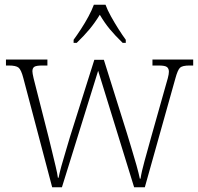

<svg xmlns="http://www.w3.org/2000/svg" viewBox="-20 -786 833 806"><path d="M78 -458Q69 -493 58 -502Q47 -511 17 -511H5V-536H179V-511H158Q132 -511 124 -505.5Q116 -500 116 -487Q116 -479 121 -457.5Q126 -436 130 -422L184 -210Q190 -186 198 -152.5Q206 -119 213.5 -88Q221 -57 223 -40H226Q229 -57 237.5 -88Q246 -119 256.5 -153Q267 -187 274 -212L376 -535H416L513 -226Q520 -202 531.5 -165Q543 -128 553 -92Q563 -56 567 -36H570Q574 -64 586.5 -109Q599 -154 615 -212L674 -421Q680 -441 684.5 -458Q689 -475 689 -485Q689 -498 681 -504.5Q673 -511 646 -511H620V-536H791V-511H776Q746 -511 736 -502Q726 -493 716 -456L588 0H543L392 -489L240 0H199ZM289 -619Q303 -638 320 -664Q337 -690 351.5 -717Q366 -744 374 -766H423Q431 -744 446 -717Q461 -690 477.5 -664Q494 -638 508 -619V-606H495Q463 -637 441 -663.5Q419 -690 399 -724Q378 -690 356 -663.5Q334 -637 302 -606H289Z"/></svg>

Font: Noto Serif Lao SemiCondensed ExtraLight
Style: Regular
Weight: 200
Width: 4
Designer: Monotype Design Team
Foundry: Monotype Imaging Inc.
Version: Version 2.003; ttfautohint (v1.8.4.7-5d5b)